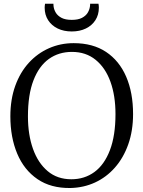

<svg xmlns="http://www.w3.org/2000/svg" viewBox="-20 -978 754 1010"><path d="M350.5 11Q247.5 12.5 177 -35.8Q106.5 -84 70.5 -169.8Q34.5 -255.5 34.5 -366Q34.5 -454.5 60 -525.8Q85.5 -597 131.2 -647.2Q177 -697.5 237.5 -724.2Q298 -751 367.5 -751Q468.5 -751 538 -704.8Q607.5 -658.5 643.8 -574.5Q680 -490.5 680 -378Q680 -290.5 654.8 -219Q629.5 -147.5 584.5 -96.5Q539.5 -45.5 479.8 -18Q420 9.5 350.5 11ZM355.5 -35Q424.5 -35 476.8 -73.2Q529 -111.5 558.2 -188Q587.5 -264.5 587.5 -378Q587.5 -474.5 561 -548Q534.5 -621.5 483.2 -663.2Q432 -705 358.5 -705Q289 -705 237 -667.8Q185 -630.5 156 -555.2Q127 -480 127 -366Q127 -269.5 153.5 -195Q180 -120.5 230.8 -77.8Q281.5 -35 355.5 -35ZM357.5 -812.5Q315.5 -812.5 283.5 -828Q251.5 -843.5 233.2 -871.8Q215 -900 215 -937.5Q215 -942.5 215.5 -948Q216 -953.5 217 -958.5H261Q261 -956 261.2 -952Q261.5 -948 262 -943Q264.5 -926 274.2 -910.2Q284 -894.5 304 -884Q324 -873.5 357.5 -873.5Q391 -873.5 411 -884Q431 -894.5 440.8 -910.2Q450.5 -926 453 -943Q454 -948 454 -952Q454 -956 454 -958.5H498Q499 -953.5 499.5 -948Q500 -942.5 500 -937.5Q500 -900 481.8 -871.8Q463.5 -843.5 431.5 -828Q399.5 -812.5 357.5 -812.5Z"/></svg>

Font: Merriweather 24pt Light
Style: Regular
Weight: 300
Designer: Eben Sorkin
Foundry: Eben Sorkin
Version: Version 2.100